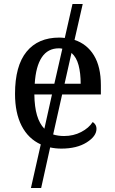

<svg xmlns="http://www.w3.org/2000/svg" viewBox="-20 -734 575 961"><path d="M231 3.9 186 207H134.8L184.1 -11.2Q121.6 -39.6 88.4 -104Q55.2 -168.5 55.2 -264.2Q55.2 -404.3 112.8 -475.1Q170.4 -545.9 276.9 -545.9Q283.7 -545.9 290.5 -545.4Q297.4 -544.9 304.2 -543.9L342.8 -713.9H394L353 -534.2Q415.5 -513.7 450.2 -456.8Q484.9 -399.9 484.9 -307.1V-261.2H291L246.1 -61Q258.3 -57.1 272 -55.2Q285.6 -53.2 300.8 -53.2Q347.7 -53.2 386.2 -73.2Q424.8 -93.3 443.8 -123Q450.7 -120.1 456.8 -110.8Q462.9 -101.6 462.9 -88.9Q462.9 -52.2 413.8 -21.2Q364.7 9.8 287.1 9.8Q257.8 9.8 231 3.9ZM292 -490.2Q288.1 -491.2 283.7 -491.7Q279.3 -492.2 274.9 -492.2Q219.2 -492.2 189.2 -447Q159.2 -401.9 153.8 -314.9H252ZM151.9 -261.2Q152.8 -198.7 165.3 -156.7Q177.7 -114.7 202.1 -89.8L240.2 -261.2ZM383.8 -314.9Q383.8 -367.7 373.3 -407.5Q362.8 -447.3 337.9 -469.2L303.2 -314.9Z"/></svg>

Font: Droid Serif
Style: Regular
Weight: 400
Designer: Monotype Design team
Foundry: Monotype Imaging Inc.
Version: Version 1.03